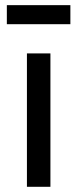

<svg xmlns="http://www.w3.org/2000/svg" viewBox="-20 -718 296 738"><path d="M173.8 -512.7V0H83.5V-512.7ZM250.5 -698.2V-625H6.3V-698.2Z"/></svg>

Font: Voltera
Style: Regular
Weight: 400
Designer: Bernd Montag
Version: Version 1.301